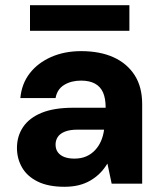

<svg xmlns="http://www.w3.org/2000/svg" viewBox="-20 -704 616 736"><path d="M227 12Q165 12 124.5 -8Q84 -28 64.5 -62Q45 -96 45 -137Q45 -182 68.5 -217Q92 -252 139.5 -271.5Q187 -291 261 -291H385Q385 -327 375 -349.5Q365 -372 344 -383.5Q323 -395 291 -395Q253 -395 226 -378.5Q199 -362 193 -328H58Q63 -383 94 -423Q125 -463 176 -485.5Q227 -508 291 -508Q363 -508 415 -484.5Q467 -461 496 -416Q525 -371 525 -305V0H408L392 -76H391Q379 -56 363 -40Q347 -24 326.5 -12Q306 0 281.5 6Q257 12 227 12ZM265 -96Q291 -96 310.5 -104.5Q330 -113 344.5 -128.5Q359 -144 367.5 -164Q376 -184 379 -207H277Q248 -207 229 -199.5Q210 -192 201.5 -179Q193 -166 193 -150Q193 -132 202 -120Q211 -108 227 -102Q243 -96 265 -96ZM95 -586V-684H476V-586Z"/></svg>

Font: DM Sans 28pt ExtraBold
Style: Regular
Weight: 800
Version: Version 4.004;gftools[0.9.30]